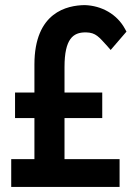

<svg xmlns="http://www.w3.org/2000/svg" viewBox="-20 -733 516 753"><path d="M476 -609 470 -620C439 -677 379 -711 312 -713C244 -712 115 -686 115 -480V-370H39V-270H115V-109H24V0H449V-109H233V-270H381V-370H233V-470C233 -581 267 -606 315 -606H318C356 -605 368 -588 401 -552L414 -537Z"/></svg>

Font: Mint Spirit
Style: Bold
Weight: 700
Designer: HARENDAL Hirwen
Foundry: Arkandis Digital Foundry.
Version: Version 1.004;FFEdit